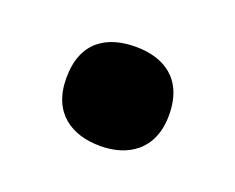

<svg xmlns="http://www.w3.org/2000/svg" viewBox="-46 -223 372 304"><g transform="rotate(20 140.5 -70.5)"><path d="M54 -70C54 -11 93 13 141 13C187 13 227 -11 227 -70C227 -132 187 -154 141 -154C93 -154 54 -132 54 -70Z"/></g></svg>

Font: Noto Sans Myanmar UI
Style: Bold
Weight: 700
Designer: Monotype Design Team
Foundry: Monotype Imaging Inc.
Version: Version 2.103